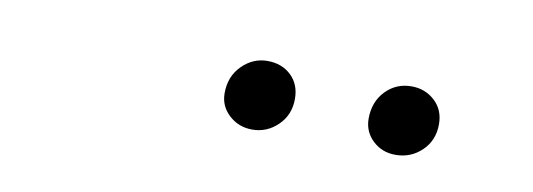

<svg xmlns="http://www.w3.org/2000/svg" viewBox="-26 -791 652 235"><g transform="rotate(10 300.0 -673.0)"><path d="M249 -668Q249 -689 262.5 -702.5Q276 -716 294 -716Q312 -716 323.5 -705Q335 -694 335 -676Q335 -656 321.5 -643Q308 -630 290 -630Q273 -630 261 -641Q249 -652 249 -668ZM428 -668Q428 -689 441 -702.5Q454 -716 473 -716Q490 -716 502 -705Q514 -694 514 -676Q514 -656 500.5 -643Q487 -630 468 -630Q451 -630 439.5 -641Q428 -652 428 -668Z"/></g></svg>

Font: Montserrat Alternates
Style: Italic
Weight: 400
Italic angle: -11.3°
Designer: Julieta Ulanovsky
Foundry: Julieta Ulanovsky
Version: Version 7.200